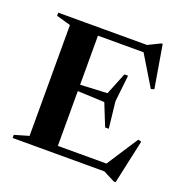

<svg xmlns="http://www.w3.org/2000/svg" viewBox="-137 -859 969 1015"><g transform="rotate(20 348.0 -352.0)"><path d="M492 -518 475.5 -368 492 -219.5H471.5L421.5 -344L208.5 -353.5V-383.5L421.5 -394L471.5 -518ZM647 -498.5 629 -493 515 -681.5 585.5 -662.5H178V-705H530.5L598.5 -738.5H606.5ZM532 -25 658.5 -219 676.5 -214 622.5 33.5H612.5L547 0H178V-42.5H596.5ZM31 0V-17.5L111.5 -41V-664.5L31 -687.5V-705H270V0Z"/></g></svg>

Font: Newsreader 60pt SemiBold
Style: Regular
Weight: 600
Designer: Hugues Gentile
Foundry: Production Type
Version: Version 1.003